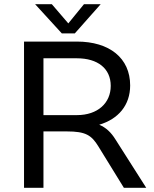

<svg xmlns="http://www.w3.org/2000/svg" viewBox="-20 -899 738 919"><path d="M348 -348H188V-620H348C448 -620 510 -571 510 -488C510 -406 448 -348 348 -348ZM338 -739 462 -879H382L307 -787L228 -879H148L276 -739ZM95 0H188V-270H300C390 -270 418 -252 451 -198L573 0H680L533 -231C512 -265 488 -288 455 -302C546 -329 603 -395 603 -490C603 -621 504 -700 348 -700H95Z"/></svg>

Font: Gully
Style: Regular
Weight: 400
Designer: jaikishan Patel
Foundry: MagicType
Version: Version 1.000;Glyphs 3.2 (3242)